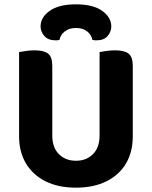

<svg xmlns="http://www.w3.org/2000/svg" viewBox="-20 -848 700 885"><path d="M330 17Q248 17 189.5 -12.5Q131 -42 99.5 -95Q68 -148 68 -219V-285H221V-223Q221 -168 251.5 -137.5Q282 -107 330 -107Q378 -107 408.5 -137.5Q439 -168 439 -223V-285H592V-219Q592 -148 561 -95Q530 -42 471 -12.5Q412 17 330 17ZM221 -255H68V-608Q79 -610 99 -613Q119 -616 139 -616Q182 -616 201.5 -601Q221 -586 221 -544ZM592 -253H439V-608Q450 -610 470.5 -613Q491 -616 510 -616Q553 -616 572.5 -601Q592 -586 592 -544ZM330 -719Q299 -719 279 -703.5Q259 -688 254 -664Q250 -663 246 -662.5Q242 -662 237 -662Q202 -662 184.5 -682Q167 -702 167 -726Q167 -768 209 -798Q251 -828 330 -828Q409 -828 451 -798Q493 -768 493 -726Q493 -702 476 -682Q459 -662 424 -662Q420 -662 415.5 -662.5Q411 -663 406 -664Q401 -688 381.5 -703.5Q362 -719 330 -719Z"/></svg>

Font: Baloo Bhaijaan 2
Style: Bold
Weight: 700
Designer: Sanskriti Dholi, Noopur Datye and Ek Type
Foundry: Ek Type
Version: Version 1.701